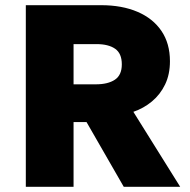

<svg xmlns="http://www.w3.org/2000/svg" viewBox="-20 -720 734 740"><path d="M79.5 0V-700H370Q450 -700 509.8 -674.5Q569.5 -649 602.2 -600.8Q635 -552.5 635 -484Q635 -433 616.2 -394.2Q597.5 -355.5 565.5 -329Q533.5 -302.5 494 -289L674.5 0H457L313.5 -249.5H263.5V0ZM263.5 -395H349.5Q396 -395 422.8 -412.8Q449.5 -430.5 449.5 -472Q449.5 -514 423.8 -532Q398 -550 352 -550H263.5Z"/></svg>

Font: Geologica ExtraBold
Style: Regular
Weight: 800
Designer: Sindre Bremnes, Frode Helland
Foundry: Monokrom Skriftforlag AS
Version: Version 1.010;gftools[0.9.28]